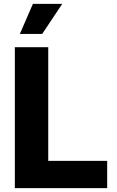

<svg xmlns="http://www.w3.org/2000/svg" viewBox="-20 -971 605 991"><path d="M56.6 0H533.2V-140.6H229V-727.5H56.6ZM82.5 -795.9H197.8L301.3 -951.2H149.9Z"/></svg>

Font: Inter ExtraBold
Style: Regular
Weight: 800
Designer: Rasmus Andersson
Foundry: rsms
Version: Version 4.001;git-9221beed3